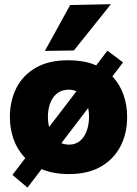

<svg xmlns="http://www.w3.org/2000/svg" viewBox="-20 -796 638 894"><path d="M301.5 14.5Q229.5 14.5 177.5 -7Q125.5 -28.5 92 -65.8Q58.5 -103 42.2 -150.8Q26 -198.5 26 -251Q26 -326 56 -385.8Q86 -445.5 146.5 -480.5Q207 -515.5 297.5 -515.5Q367.5 -515.5 419 -495.2Q470.5 -475 504.5 -438.8Q538.5 -402.5 555.2 -354.5Q572 -306.5 572 -251Q572 -175 541 -115Q510 -55 449.8 -20.2Q389.5 14.5 301.5 14.5ZM301.5 -122.5Q332.5 -122.5 353.2 -140.5Q374 -158.5 384.2 -187.8Q394.5 -217 394.5 -251Q394.5 -292 382.2 -320.5Q370 -349 348.8 -363.8Q327.5 -378.5 300 -378.5Q268.5 -378.5 246.8 -361.8Q225 -345 214 -316.2Q203 -287.5 203 -251Q203 -217 214.2 -187.8Q225.5 -158.5 247.5 -140.5Q269.5 -122.5 301.5 -122.5ZM108 77.5 38 18.5Q77 -32.5 111.5 -77.8Q146 -123 185.5 -174.5L331 -364.5Q372.5 -419 407.8 -465Q443 -511 480 -560L553 -505.5Q515 -456 479.8 -409.5Q444.5 -363 403.5 -310L255.5 -116Q215.5 -63.5 180.2 -17Q145 29.5 108 77.5ZM189 -559Q218.5 -613 248 -666Q277.5 -719 306.5 -772.5L496.5 -776.5Q466.5 -739 437.2 -702.5Q408 -666 380 -630.8Q352 -595.5 324 -561Z"/></svg>

Font: Commissioner Thin ExtraBold
Style: Regular
Weight: 800
Version: Version 1.000